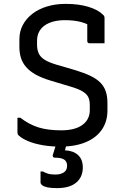

<svg xmlns="http://www.w3.org/2000/svg" viewBox="-20 -738 640 990"><path d="M319 -718Q387 -718 437 -702.5Q487 -687 511 -662Q516 -658 517.5 -654Q519 -650 519 -645Q519 -625 519 -603Q519 -581 519 -558.5Q519 -536 519 -515Q500 -515 480.5 -515Q461 -515 441 -515Q436 -515 433 -518Q430 -521 430 -526Q430 -539 430 -552.5Q430 -566 430 -580Q430 -594 430 -609Q430 -624 430 -640L458 -596Q434 -615 398 -624.5Q362 -634 315 -634Q282 -634 255.5 -627Q229 -620 210 -606.5Q191 -593 181 -573Q171 -553 171 -528V-508Q171 -482 179.5 -463Q188 -444 210 -430Q232 -416 273 -404L369 -376Q415 -362 447 -346.5Q479 -331 498 -311.5Q517 -292 525.5 -266.5Q534 -241 534 -206V-168Q534 -112 505.5 -70Q477 -28 422.5 -5Q368 18 291 18Q242 18 199.5 10.5Q157 3 125.5 -10Q94 -23 76 -40Q72 -44 71 -47.5Q70 -51 70 -57Q70 -69 70 -81Q70 -93 70 -105.5Q70 -118 70 -131H85Q130 -96 178.5 -81Q227 -66 295 -66Q367 -66 405 -94Q443 -122 443 -170V-197Q443 -222 434.5 -238.5Q426 -255 403.5 -268Q381 -281 339 -293L242 -322Q195 -336 164 -353.5Q133 -371 114.5 -392.5Q96 -414 88 -439.5Q80 -465 80 -497V-535Q80 -576 97.5 -609Q115 -642 146.5 -666.5Q178 -691 222 -704.5Q266 -718 319 -718ZM407 125Q407 175 373 203.5Q339 232 274 232Q243 232 224.5 228Q206 224 197.5 217Q189 210 189 203Q189 191 189 181Q189 171 189 162Q189 153 189 146H201Q213 153 227.5 157.5Q242 162 266 162Q292 162 309 151Q326 140 326 117Q326 96 312 85.5Q298 75 262 75Q257 75 254 71.5Q251 68 252 62Q256 50 259 39.5Q262 29 265.5 18.5Q269 8 271.5 -2Q274 -12 278 -22Q280 -28 284 -31Q288 -34 299 -35Q310 -36 332 -36Q330 -28 328 -20Q326 -12 324.5 -4Q323 4 321 11.5Q319 19 318 26L315 37Q358 39 382.5 61.5Q407 84 407 125Z"/></svg>

Font: Rec Mono Linear
Style: Regular
Weight: 400
Monospace: yes
Version: Version 1.085; ttfautohint (v1.8.4.7-5d5b)